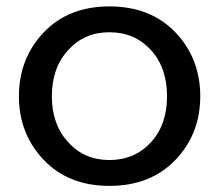

<svg xmlns="http://www.w3.org/2000/svg" viewBox="-20 -575 695 609"><path d="M509.8 -269.5C509.8 -209.6 492.8 -161.1 459 -124C424.5 -86.3 380.5 -67.4 327.1 -67.4C273.8 -67.4 230.1 -86.3 196.3 -124C161.8 -161.1 144.5 -209.6 144.5 -269.5C144.5 -330.1 161.8 -378.9 196.3 -416C230.1 -453.8 273.8 -472.7 327.1 -472.7C380.5 -472.7 424.5 -453.8 459 -416C492.8 -378.9 509.8 -330.1 509.8 -269.5ZM327.1 14.6C413.7 14.6 483.4 -12.7 536.1 -67.4C588.9 -122.7 615.2 -190.1 615.2 -269.5C615.2 -349.6 588.9 -417.3 536.1 -472.7C483.4 -527.3 413.7 -554.7 327.1 -554.7C240.6 -554.7 171.2 -527.3 119.1 -472.7C66.4 -417.3 40 -349.6 40 -269.5C40 -190.1 66.4 -122.7 119.1 -67.4C171.2 -12.7 240.6 14.6 327.1 14.6Z"/></svg>

Font: Helmet
Style: Regular
Weight: 400
Designer: Carl Enlund
Version: 1.0